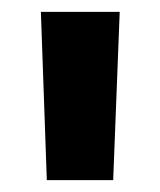

<svg xmlns="http://www.w3.org/2000/svg" viewBox="-20 -720 270 324"><path d="M49 -700H182L171 -416H59Z"/></svg>

Font: APTA Sans Regular
Style: Bold Italic
Weight: 700
Version: Version 7.200